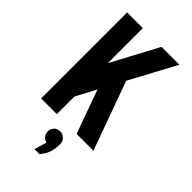

<svg xmlns="http://www.w3.org/2000/svg" viewBox="-285 -810 1140 1140"><g transform="rotate(45 284.5 -240.5)"><path d="M65 0V-722H197V-428L354 -722H504L348 -431L504 0H363L264 -274L197 -148V0ZM273 163Q255 159 243 144.5Q231 130 231 111Q231 89 245.5 73.5Q260 58 283 58Q305 58 321 73.5Q337 89 337 111Q337 152 327.5 180.5Q318 209 292 241H250Z"/></g></svg>

Font: PostBus
Style: Regular
Weight: 400
Designer: Peter Wiegel
Version: Version 1.001